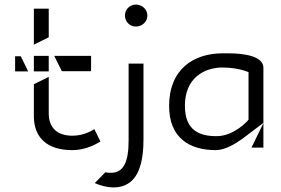

<svg xmlns="http://www.w3.org/2000/svg" viewBox="-20 -670 1228 839"><path d="M46 -358H103L71 -424H46ZM128 -158C130 -68 186 -14 296 -14C350 -14 394 -36 419 -52L392 -106C371 -92 338 -77 296 -77C231 -77 193 -111 193 -174V-334L128 -302ZM128 -358H193V-426H128ZM128 -475 193 -507V-632H128ZM217 -426 250 -359H378V-426Z M394 130C443 152 520 165 565 110C589 81 607 30 607 -60V-392H542V-56C542 36 521 85 465 85C457 85 451 85 440 83ZM526 -602C526 -575 547 -554 574 -554C601 -554 624 -575 624 -602C624 -629 601 -650 574 -650C547 -650 526 -629 526 -602Z M719 -207C719 -69 806 -14 923 -14C962 -14 1006 -40 1037 -62L1131 -133V-374C1131 -424 1049 -437 978 -437H953C824 -437 719 -366 719 -207ZM788 -208C788 -329 872 -375 953 -375C989 -375 1025 -369 1049 -361L1066 -355V-147L1059 -139C1042 -122 991 -75 926 -75C854 -75 788 -98 788 -208ZM1079 -25H1131V-132ZM1131 -132V-133Z"/></svg>

Font: Charger Static
Style: Regular
Weight: 1000
Designer: Jasper
Foundry: KineticPlasma Fonts/Cannot Into Space Fonts
Version: Version 1.1